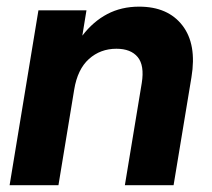

<svg xmlns="http://www.w3.org/2000/svg" viewBox="-20 -546 625 566"><path d="M198.7 -281.7 152.3 0H8.3L93.3 -515.6H234.9L222.7 -440.9Q254.9 -482.9 296.4 -504.6Q337.9 -526.4 390.1 -526.4Q475.1 -526.4 517.8 -470.9Q560.5 -415.5 544.4 -318.4L491.7 0H348.1L397.9 -301.3Q406.2 -353 386 -377.7Q365.7 -402.3 323.2 -402.3Q275.9 -402.3 242.2 -372.1Q208.5 -341.8 198.7 -281.7Z"/></svg>

Font: Inter Display
Style: Bold Italic
Weight: 700
Italic angle: -9.39999°
Designer: Rasmus Andersson
Foundry: rsms
Version: Version 4.000;git-a52131595